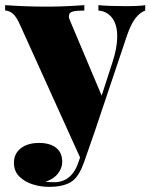

<svg xmlns="http://www.w3.org/2000/svg" viewBox="-40 -539 589 747"><path d="M524.9 -519V-498Q504.4 -490.2 487.1 -468.3Q469.7 -446.3 454.1 -400.9L329.1 -28.8L287.1 91.8Q268.6 144 243.2 164.1Q212.4 188 149.9 188Q119.1 188 87.9 178.5Q56.6 168.9 35.4 147.9Q14.2 127 14.2 94.2Q14.2 59.1 40.8 38.1Q67.4 17.1 111.8 17.1Q154.3 17.1 178.2 35.9Q202.1 54.7 202.1 90.8Q202.1 114.7 185.5 136.2Q168.9 157.7 137.2 168Q147 169.9 170.9 169.9Q239.7 169.9 266.1 89.8L271.5 73.7L38.1 -441.9Q22.9 -476.1 8.5 -487.1Q-5.9 -498 -20 -498V-519Q59.6 -513.2 143.1 -513.2Q208 -513.2 288.1 -519V-498Q258.3 -498 243.2 -494.1Q228 -490.2 228 -475.6Q228 -468.3 231.9 -460L355.5 -167L397 -294.9Q416 -351.6 416 -397.5Q416 -444.3 395.8 -470Q375.5 -495.6 342.8 -498V-519Q380.4 -515.1 448.2 -515.1Q504.9 -515.1 524.9 -519Z"/></svg>

Font: TypoPRO Playfair Display
Style: Regular
Weight: 900
Designer: Claus Eggers Sørensen
Foundry: Claus Eggers Sørensen
Version: Version 1.004;PS 001.004;hotconv 1.0.70;makeotf.lib2.5.58329